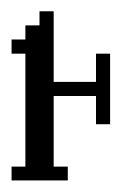

<svg xmlns="http://www.w3.org/2000/svg" viewBox="-20 -312 235 332"><path d="M0 0V-23.9H23.9V-219.2H0V-243.7H23.9V-268.1H48.3V-292.5H72.8V-170.4H146V-219.2H170.4V-97.2H146V-146H72.8V-23.9H97.2V0Z"/></svg>

Font: FS Mondwest Regular
Style: Regular
Weight: 400
Designer: NZWStudios2024
Foundry: https://fontstruct.com
Version: Version 1.0